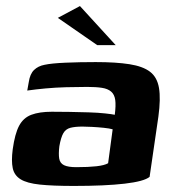

<svg xmlns="http://www.w3.org/2000/svg" viewBox="-20 -609 574 634"><path d="M224 5Q154 5 111.5 0.5Q69 -4 48 -17Q27 -30 22 -54Q17 -78 22 -116Q29 -167 43 -193.5Q57 -220 83.5 -230Q110 -240 151 -240Q177 -240 209 -239.5Q241 -239 272.5 -238Q304 -237 327 -234.5Q350 -232 359 -230Q363 -261 360.5 -279Q358 -297 347 -306.5Q336 -316 316.5 -319Q297 -322 268 -322Q234 -322 198.5 -321Q163 -320 130.5 -317Q98 -314 70 -310L75 -338Q79 -365 92.5 -378Q106 -391 127 -395Q150 -400 196.5 -402Q243 -404 296 -404Q363 -404 407.5 -397Q452 -390 475.5 -372Q499 -354 505 -318.5Q511 -283 503 -224L474 -25Q456 -10 391.5 -2.5Q327 5 224 5ZM232 -57Q272 -57 298.5 -60Q325 -63 337 -70L352 -182Q342 -185 322.5 -187Q303 -189 283.5 -190Q264 -191 252 -191Q228 -191 212.5 -187Q197 -183 189 -169Q181 -155 176 -126Q173 -101 175.5 -85.5Q178 -70 191.5 -63.5Q205 -57 232 -57ZM301 -460 171 -550 244 -589 362 -460Z"/></svg>

Font: Genos Thin
Style: Bold Italic
Weight: 700
Italic angle: -8°
Version: Version 1.010